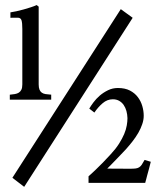

<svg xmlns="http://www.w3.org/2000/svg" viewBox="-20 -722 634 756"><path d="M21 -673.3Q30.8 -674.8 44.7 -677.7Q58.6 -680.7 73.2 -684.8Q87.9 -689 101.6 -693.4Q115.2 -697.8 124.5 -702.1L132.3 -695.8V-389.6Q132.3 -377 135.5 -369.1Q138.7 -361.3 144.5 -357.2Q150.4 -353 158.9 -351.6Q167.5 -350.1 177.7 -349.6H181.6V-329.6H18.6V-349.1Q29.3 -350.1 38.3 -351.6Q47.4 -353 54 -357.2Q60.5 -361.3 64.2 -368.9Q67.9 -376.5 67.9 -389.6V-607.9Q67.9 -631.8 64.7 -642.1Q61.5 -652.3 49.8 -652.3Q40 -652.8 32.5 -652.3Q24.9 -651.9 21 -651.9ZM75.2 13.7 28.8 -22 455.6 -686 502.4 -651.9ZM331.5 -294.4Q337.4 -304.7 347.9 -318.8Q358.4 -333 372.8 -345.5Q387.2 -357.9 405.3 -366.7Q423.3 -375.5 444.3 -375.5Q472.2 -375.5 491.5 -365.5Q510.7 -355.5 522.7 -339.6Q534.7 -323.7 540.3 -304.4Q545.9 -285.2 545.9 -266.1Q545.9 -250 540 -232.9Q534.2 -215.8 524.7 -199.2Q515.1 -182.6 502.7 -166.5Q490.2 -150.4 477.1 -135.7Q472.2 -130.4 462.2 -119.9Q452.1 -109.4 441.2 -97.9Q430.2 -86.4 419.7 -75.7Q409.2 -64.9 402.3 -58.1L491.2 -57.6Q505.4 -57.6 513.7 -58.6Q522 -59.6 527.8 -63.2Q533.7 -66.9 538.3 -73.7Q543 -80.6 549.3 -92.3L573.7 -85Q570.3 -71.8 566.9 -58.3Q563.5 -44.9 559.6 -31.7L555.2 -14.6Q554.2 -10.7 553.2 -7.6Q552.2 -4.4 551.8 -2H328.6V-27.8Q330.1 -28.8 337.6 -35.9Q345.2 -43 357.4 -54.4Q369.6 -65.9 384.8 -81.5Q399.9 -97.2 416.5 -115.2Q436 -136.2 448.7 -156.2Q461.4 -176.3 469 -194.3Q476.6 -212.4 479.2 -228.3Q481.9 -244.1 481.9 -256.8Q481.4 -271.5 477.8 -284.9Q474.1 -298.3 467 -308.6Q460 -318.8 449.2 -325Q438.5 -331.1 424.3 -331.1Q402.3 -331.1 384.3 -315.7Q366.2 -300.3 351.6 -278.8Z"/></svg>

Font: VarendraSemibold
Style: Regular
Weight: 600
Designer: Jacob Thomas
Foundry: Bangla Type Foundry
Version: Version 1.008